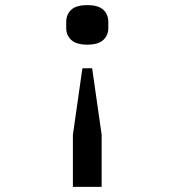

<svg xmlns="http://www.w3.org/2000/svg" viewBox="-20 -546 680 748"><path d="M264 182V-21L301 -280H339L376 -21V182ZM238 -460Q238 -490 257.5 -508Q277 -526 320 -526Q363 -526 382.5 -508Q402 -490 402 -460V-437Q402 -408 382 -390Q362 -372 320 -372Q278 -372 258 -390Q238 -408 238 -437Z"/></svg>

Font: Writer Medium
Style: Regular
Weight: 500
Monospace: yes
Designer: Mike Abbink, Paul van der Laan, Pieter van Rosmalen
Foundry: Bold Monday
Version: Version 2.001 2020